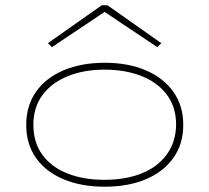

<svg xmlns="http://www.w3.org/2000/svg" viewBox="-20 -697 790 725"><path d="M375 8Q287 8 220 -20Q153 -48 116 -100.5Q79 -153 79 -225Q79 -298 116 -350.5Q153 -403 220 -431.5Q287 -460 375 -460Q464 -460 530.5 -431.5Q597 -403 634.5 -350.5Q672 -298 672 -226Q672 -153 634.5 -100.5Q597 -48 530.5 -20Q464 8 375 8ZM375 -18Q455 -18 515.5 -42.5Q576 -67 610 -114Q644 -161 645 -226Q645 -293 610 -339.5Q575 -386 514 -410Q453 -434 375 -434Q296 -434 235 -409Q174 -384 140 -337.5Q106 -291 106 -226Q106 -159 140 -112.5Q174 -66 234.5 -42Q295 -18 375 -18ZM176 -519 161 -534 364 -677H386L589 -534L574 -519L375 -652Z"/></svg>

Font: Inconsolata ExtraExpanded ExtraLight
Style: Regular
Weight: 200
Width: 8
Monospace: yes
Designer: Raph Levien, Cyreal, Brenton Simpson
Foundry: Raph Levien, Cyreal, Google
Version: Version 3.100; ttfautohint (v1.8.4.7-5d5b)